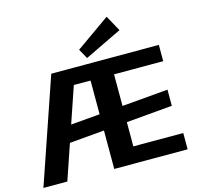

<svg xmlns="http://www.w3.org/2000/svg" viewBox="-132 -1102 1276 1241"><g transform="rotate(-15 506.0 -481.5)"><path d="M247 -700H406L167 0H7ZM225 -344 946 -406V-298L225 -235ZM481 -700H967V-591H604L638 -674V-26L604 -109H972V0H481ZM604 -700V-591L347 -592V-700ZM746 -858 497 -738 461 -803 688 -963Z"/></g></svg>

Font: Pathway Extreme 72pt
Style: Bold
Weight: 700
Designer: Eduardo Rodriguez Tunni
Foundry: Eduardo Rodriguez Tunni
Version: Version 1.001;gftools[0.9.26]